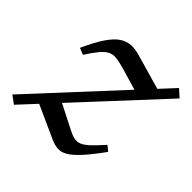

<svg xmlns="http://www.w3.org/2000/svg" viewBox="-136 -575 701 701"><g transform="rotate(45 215.0 -224.0)"><path d="M-5.5 -12 408 -459 436.5 -433.5 25 10.5ZM74 -296.5 48.5 -307Q72 -359 92.5 -389Q113 -419 133 -432Q153 -445 174.8 -445.8Q196.5 -446.5 222.5 -438.5L379.5 -393.5L329.5 -330L212 -364.5Q186 -372 168.8 -374Q151.5 -376 137.8 -369.5Q124 -363 109.2 -345.5Q94.5 -328 74 -296.5ZM214 0 78 -61.5 134.5 -123.5 230.5 -74.5Q252 -63 267 -59.2Q282 -55.5 295.8 -60.8Q309.5 -66 326.8 -82.2Q344 -98.5 370 -127.5L390 -111Q355.5 -63.5 330.8 -36.5Q306 -9.5 287.2 1.2Q268.5 12 251 10.5Q233.5 9 214 0Z"/></g></svg>

Font: Newsreader 16pt 16pt
Style: Italic
Weight: 400
Italic angle: -17°
Version: Version 1.003